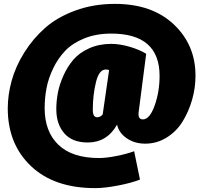

<svg xmlns="http://www.w3.org/2000/svg" viewBox="-20 -739 1047 989"><path d="M572 -719Q763 -719 875 -613.5Q987 -508 987 -349Q987 -286 969.5 -225Q952 -164 920.5 -113Q889 -62 838.5 -30.5Q788 1 728 1Q673 1 632.5 -27Q592 -55 583 -97Q531 -5 432 -5Q352 -5 311 -52.5Q270 -100 270 -177Q270 -218 278 -260.5Q286 -303 306.5 -349Q327 -395 357.5 -431Q388 -467 439 -490Q490 -513 553 -513Q596 -513 646.5 -498.5Q697 -484 733 -462L694 -160Q690 -124 716 -124Q751 -124 776.5 -195Q802 -266 802 -348Q802 -566 553 -566Q476 -566 415 -541.5Q354 -517 316.5 -478Q279 -439 254 -387Q229 -335 219.5 -284.5Q210 -234 210 -182Q210 -61 281 7Q352 75 490 75Q527 75 580 64.5Q633 54 671 40L701 186Q655 204 586.5 217Q518 230 470 230Q259 230 139.5 116.5Q20 3 20 -181Q20 -250 40 -323Q60 -396 104.5 -467.5Q149 -539 211.5 -594.5Q274 -650 367.5 -684.5Q461 -719 572 -719ZM480 -135Q498 -135 509 -150L542 -378Q535 -381 525 -381Q490 -381 474 -314.5Q458 -248 458 -174Q458 -135 480 -135Z"/></svg>

Font: Fira Sans Ultra
Style: Italic
Weight: 950
Italic angle: -8°
Designer: Carrois Corporate & Edenspiekermann AG
Foundry: Carrois Corporate GbR & Edenspiekermann AG
Version: Version 4.203;PS 004.203;hotconv 1.0.88;makeotf.lib2.5.64775